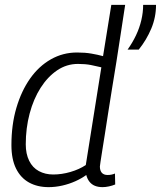

<svg xmlns="http://www.w3.org/2000/svg" viewBox="-20 -760 662 790"><path d="M402 10Q384 10 370.5 4.5Q357 -1 348 -12.5Q339 -24 335 -40Q316 -26 290.5 -14.5Q265 -3 236.5 3.5Q208 10 180 10Q134 10 99.5 -9Q65 -28 46 -66.5Q27 -105 27 -163Q27 -247 47.5 -316.5Q68 -386 104 -437Q140 -488 189.5 -516Q239 -544 297 -544Q330 -544 356 -539.5Q382 -535 404 -529L438 -740H495Q486 -682 477 -622.5Q468 -563 459 -506Q450 -449 441 -395.5Q432 -342 425 -295Q418 -248 411.5 -208Q405 -168 400.5 -139Q396 -110 393.5 -94Q391 -78 391 -75Q391 -58 399 -49Q407 -40 423 -40Q431 -40 438.5 -41.5Q446 -43 453 -46L454 -1Q442 4 428 7Q414 10 402 10ZM199 -42Q234 -42 270 -52.5Q306 -63 333 -81L397 -483Q377 -488 354 -492.5Q331 -497 301 -497Q254 -497 215 -470.5Q176 -444 147 -398.5Q118 -353 102 -293Q86 -233 86 -166Q86 -127 100 -98.5Q114 -70 140 -56Q166 -42 199 -42ZM505 -556Q525 -584 539.5 -614.5Q554 -645 561.5 -677Q569 -709 569 -740H622Q622 -689 602.5 -642.5Q583 -596 551 -556Z"/></svg>

Font: Georama ExtraCondensed Thin Light
Style: Italic
Weight: 300
Italic angle: -9°
Version: Version 1.001